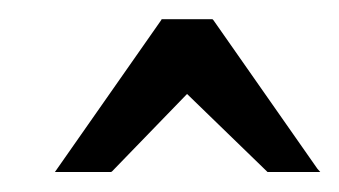

<svg xmlns="http://www.w3.org/2000/svg" viewBox="-20 -630 350 198"><path d="M305.3 -452.6H256.9H255.9L255.4 -453.1L172.9 -533.1L95.4 -453.1L94.4 -452.6H93.4H41.5H36.6L39 -456L146.2 -609.2L146.7 -610.2H148.2H198.1H199.1L200.1 -609.2L307.3 -456L310.3 -452.6Z"/></svg>

Font: RIT Uroob
Style: 

Weight: 700
Designer: Hussain K H
Foundry: RIT
Version: 2.1.1